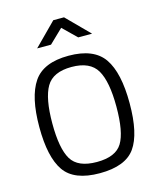

<svg xmlns="http://www.w3.org/2000/svg" viewBox="-134 -1020 929 1124"><g transform="rotate(-15 330.0 -458.0)"><path d="M136 -343Q136 -191 176 -124.5Q216 -58 330.5 -58Q445 -58 484.5 -123Q524 -188 524 -341Q524 -494 483 -564Q442 -634 329.5 -634Q217 -634 176.5 -564.5Q136 -495 136 -343ZM604 -341Q604 -156 545 -73Q486 10 330.5 10Q175 10 116 -75Q57 -160 57 -342.5Q57 -525 117 -613.5Q177 -702 330 -702Q483 -702 543.5 -614Q604 -526 604 -341ZM164 -791 298 -926H363L497 -791H413L331 -871L248 -791Z"/></g></svg>

Font: Titillium Web
Style: Regular
Weight: 400
Version: Version 1.002;PS 57.000;hotconv 1.0.70;makeotf.lib2.5.55311